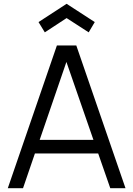

<svg xmlns="http://www.w3.org/2000/svg" viewBox="-20 -989 700 1009"><path d="M215.5 -819 182.5 -873 330 -969 478 -873 446 -819 330 -894ZM496 -182.5H163.5L101 0H21L279 -750H381L639.5 0H559.5ZM471 -254 329 -663.5 188.5 -254Z"/></svg>

Font: Russisch Sans
Style: Regular
Weight: 400
Designer: Michael Sharanda (font) & Cristiano Sobral (main changes)
Foundry: Michael Sharanda
Version: Version 2.00;October 25, 2020;FontCreator 13.0.0.2681 64-bit